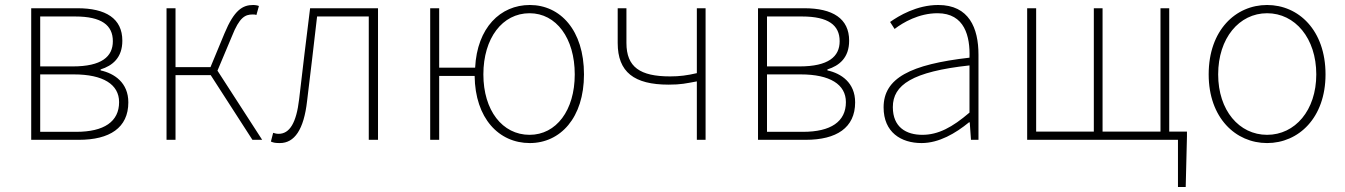

<svg xmlns="http://www.w3.org/2000/svg" viewBox="-20 -560 5388 769"><path d="M105 0H296C419 0 494 -48 494 -150C494 -229 438 -266 383 -278V-282C431 -297 470 -329 470 -397C470 -486 404 -527 290 -527H105ZM141 -262H276C393 -262 457 -222 457 -151C457 -73 397 -32 285 -32H141ZM281 -494C387 -494 432 -459 432 -395C432 -333 387 -294 271 -294H141V-494Z M647 -527V0H683V-259H824L991 0H1030L851 -277L909 -415C939 -491 962 -502 992 -502C1000 -502 1002 -502 1007 -500L1017 -536C1013 -538 1003 -540 994 -540C952 -540 918 -520 879 -426L823 -291H683V-527Z M1101 13C1159 13 1197 -40 1210 -156C1224 -270 1237 -381 1250 -494H1457V0H1494V-527H1222C1207 -405 1192 -285 1178 -162C1167 -68 1140 -24 1096 -24C1087 -24 1081 -26 1074 -28L1065 7C1076 12 1085 13 1101 13Z M1739 0V-256H1881C1883 -86 1978 13 2102 13C2224 13 2319 -88 2319 -262C2319 -439 2224 -540 2102 -540C1984 -540 1891 -449 1883 -289H1739V-527H1703V0ZM1916 -262C1916 -407 1992 -507 2101 -507C2208 -507 2282 -407 2282 -262C2282 -118 2208 -20 2101 -20C1992 -20 1916 -118 1916 -262Z M2454 -527V-388C2454 -271 2520 -221 2658 -221C2708 -221 2727 -226 2771 -234V0H2806V-527H2771V-267C2732 -258 2702 -254 2664 -254C2544 -254 2489 -291 2489 -388V-527Z M3016 0H3207C3330 0 3405 -48 3405 -150C3405 -229 3349 -266 3294 -278V-282C3342 -297 3381 -329 3381 -397C3381 -486 3315 -527 3201 -527H3016ZM3052 -262H3187C3304 -262 3368 -222 3368 -151C3368 -73 3308 -32 3196 -32H3052ZM3192 -494C3298 -494 3343 -459 3343 -395C3343 -333 3298 -294 3182 -294H3052V-494Z M3671 13C3741 13 3807 -26 3861 -70H3864L3869 0H3899V-341C3899 -448 3861 -540 3738 -540C3651 -540 3579 -496 3545 -472L3563 -444C3597 -470 3660 -507 3735 -507C3844 -507 3866 -414 3863 -329C3626 -302 3519 -247 3519 -130C3519 -30 3589 13 3671 13ZM3674 -20C3610 -20 3556 -50 3556 -131C3556 -220 3634 -273 3863 -298V-109C3794 -50 3738 -20 3674 -20Z M4094 -527V0H4698V189H4729L4734 -13V-33H4663V-527H4628V-33H4396V-527H4361V-33H4130V-527Z M5055 13C5181 13 5289 -88 5289 -262C5289 -439 5181 -540 5055 -540C4929 -540 4821 -439 4821 -262C4821 -88 4929 13 5055 13ZM5055 -20C4943 -20 4859 -118 4859 -262C4859 -407 4943 -507 5055 -507C5167 -507 5252 -407 5252 -262C5252 -118 5167 -20 5055 -20Z"/></svg>

Font: Kinto Sans Thin
Style: Regular
Weight: 100
Designer: Authors: Ryoko NISHIZUKA  (kana & ideographs); Paul D. Hunt (Latin, Greek & Cyrillic); Wenlong ZHANG  (bopomofo); Sandol
Foundry: Adobe Systems Incorporated, ookami Inc.
Version: Version 0.001